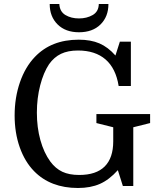

<svg xmlns="http://www.w3.org/2000/svg" viewBox="-20 -928 793 958"><path d="M375 -55Q460 -55 502.5 -97.5Q545 -140 545 -223V-293L461 -314V-359H729V-314L645 -293V0H593L568 -79Q525 -31 478.5 -10.5Q432 10 369 10Q232 10 150 -74Q104 -121 78.5 -193Q53 -265 53 -352Q53 -441 79.5 -517.5Q106 -594 154 -644Q195 -687 249.5 -708.5Q304 -730 373 -730Q433 -730 476 -711.5Q519 -693 556 -651L578 -720H633V-499H572Q558 -587 506.5 -631.5Q455 -676 369 -676Q319 -676 284.5 -659.5Q250 -643 225 -608Q197 -566 180.5 -502Q164 -438 164 -366Q164 -292 181.5 -229Q199 -166 231 -122Q257 -87 291 -71Q325 -55 375 -55ZM521 -908H473Q472 -870 442.5 -853Q413 -836 374 -836Q335 -836 306.5 -853Q278 -870 276 -908H228Q228 -845 267.5 -806Q307 -767 374 -767Q442 -767 481.5 -806Q521 -845 521 -908Z"/></svg>

Font: Domine
Style: Regular
Weight: 400
Designer: Pablo Impallari, Rodrigo Fuenzalida, Brenda Gallo
Foundry: Pablo Impallari, Rodrigo Fuenzalida, Brenda Gallo
Version: Version 2.000;September 19, 2022;FontCreator 14.0.0.2877 64-